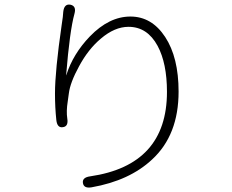

<svg xmlns="http://www.w3.org/2000/svg" viewBox="-20 -801 1040 859"><path d="M390 37Q355 43 351 18Q347 -7 383 -12Q727 -62 727 -390Q727 -518 685 -596Q639 -681 555 -681Q493 -681 431 -628Q375 -581 334 -505Q294 -432 288 -383Q286 -365 283 -347Q276 -303 281 -271Q287 -235 261 -232Q236 -228 232 -264Q226 -320 226 -382Q226 -483 256 -690Q259 -707 261 -725L263 -748Q267 -785 295 -780Q323 -774 313 -739Q292 -663 276 -466Q276 -461 277 -466Q307 -560 382 -638Q468 -727 563.5 -727Q659 -727 719 -635.5Q779 -544 779 -391Q779 -197 661 -88Q560 7 390 37Z"/></svg>

Font: Resource Han Rounded JP Light
Style: Regular
Weight: 300
Designer: Cyano Hao (round all glyphs); Ryoko NISHIZUKA 西塚涼子 (kana, bopomofo & ideographs); Paul D. Hunt (Latin, Greek & Cyrillic)
Foundry: Cyano Hao
Version: 0.990